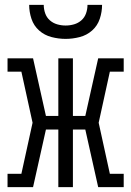

<svg xmlns="http://www.w3.org/2000/svg" viewBox="-20 -770 540 790"><path d="M11 0V-55H68L114 -265L68 -475H11V-530H116L169 -293H220V-530H280V-293H331L384 -530H489V-475H432L386 -265L432 -55H489V0H384L331 -237H280V0H220V-237H169L116 0ZM250 -610Q221 -610 192 -617.5Q163 -625 141 -644.5Q119 -664 109.5 -692.5Q100 -721 100 -750H160Q160 -732 166 -715Q172 -698 185 -686.5Q198 -675 215 -670Q232 -665 250 -665Q268 -665 285 -670Q302 -675 315 -686.5Q328 -698 334 -715Q340 -732 340 -750H400Q400 -721 390.5 -692.5Q381 -664 359 -644.5Q337 -625 308 -617.5Q279 -610 250 -610Z"/></svg>

Font: Iosevka Slab Light
Style: Regular
Weight: 300
Monospace: yes
Designer: Belleve Invis
Foundry: Belleve Invis
Version: Version 11.1.0; ttfautohint (v1.8.3)